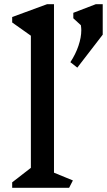

<svg xmlns="http://www.w3.org/2000/svg" viewBox="-20 -893 509 914"><path d="M309 1H38V-25L127 -94V-723L38 -786V-812L204 -873H237V-71L327 -34ZM469 -728 348 -571 315 -597Q340 -635 353.5 -675Q367 -715 367 -749Q367 -759 365 -773L329 -806V-832L436 -873H469Z"/></svg>

Font: Inknut Antiqua Light
Style: Regular
Weight: 300
Designer: Claus Eggers Sørensen
Foundry: Claus Eggers Sørensen
Version: Version 1.003; ttfautohint (v1.8.2) -l 8 -r 50 -G 200 -x 14 